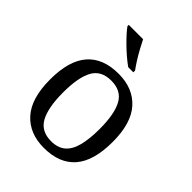

<svg xmlns="http://www.w3.org/2000/svg" viewBox="-218 -885 1013 1013"><g transform="rotate(45 288.5 -378.0)"><path d="M287 10Q179 10 117 -59Q55 -128 55 -269Q55 -409 114.5 -477.5Q174 -546 290 -546Q398 -546 460 -477.5Q522 -409 522 -269Q522 -128 462.5 -59Q403 10 287 10ZM289 -42Q339 -42 369 -67.5Q399 -93 412 -144Q425 -195 425 -269Q425 -381 394 -437Q363 -493 288 -493Q213 -493 182.5 -437Q152 -381 152 -269Q152 -157 183 -99.5Q214 -42 289 -42ZM301 -606Q281 -620 258 -639.5Q235 -659 212.5 -681Q190 -703 172 -723Q154 -743 145 -756V-766H252Q263 -744 277.5 -717Q292 -690 308.5 -664Q325 -638 339 -619V-606Z"/></g></svg>

Font: Noto Serif Tamil
Style: Italic
Weight: 400
Italic angle: -12°
Designer: Indian Type Foundry, Tom Grace, and the Monotype Design Team
Foundry: Monotype Imaging Inc.
Version: Version 2.003